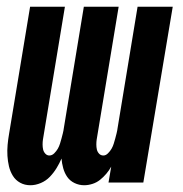

<svg xmlns="http://www.w3.org/2000/svg" viewBox="-20 -540 540 568"><path d="M70 8Q53 8 39.5 0.5Q26 -7 18 -20Q10 -33 6.5 -48Q3 -63 2 -79Q1 -95 2.5 -111.5Q4 -128 7 -145L69 -520H172L107 -127Q106 -120 106 -112.5Q106 -105 107.5 -98Q109 -91 114 -85.5Q119 -80 126 -80Q134 -80 140.5 -86.5Q147 -93 151 -100Q155 -107 157.5 -115Q160 -123 162 -130.5Q164 -138 166 -146Q168 -154 169 -162L228 -520H331L266 -127Q265 -120 265 -112.5Q265 -105 266.5 -98Q268 -91 273 -85.5Q278 -80 286 -80Q293 -80 299.5 -86.5Q306 -93 310 -100Q314 -107 316.5 -115Q319 -123 321 -130.5Q323 -138 325 -146Q327 -154 328 -162L387 -520H491L404 0H301L309 -47Q303 -36 294.5 -26Q286 -16 276 -8Q266 0 253.5 4Q241 8 229 8Q214 8 200.5 1.5Q187 -5 179 -16.5Q171 -28 167 -42.5Q163 -57 162 -71Q156 -57 147.5 -43Q139 -29 127.5 -17Q116 -5 100.5 1.5Q85 8 70 8Z"/></svg>

Font: Iosevka SS04
Style: Bold Italic
Weight: 700
Italic angle: -9°
Monospace: yes
Designer: Belleve Invis
Foundry: Belleve Invis
Version: Version 19.0.0; ttfautohint (v1.8.4)